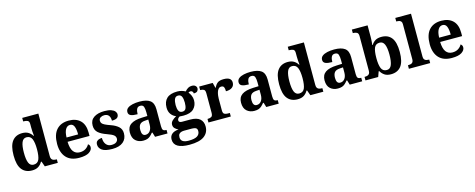

<svg xmlns="http://www.w3.org/2000/svg" viewBox="-38 -1646 6865 2772"><g transform="rotate(-15 3394.5 -260.0)"><path d="M250 10Q152 10 99 -56.5Q46 -123 46 -267Q46 -412 98.5 -480Q151 -548 248 -548Q304 -548 340 -525.5Q376 -503 397 -468H404Q400 -496 398 -531Q396 -566 396 -590V-645Q396 -686 372 -696.5Q348 -707 315 -707H307V-760H548V-123Q548 -93 559.5 -78Q571 -63 590 -58Q609 -53 631 -53H635V0H441L413 -78H404Q382 -38 345.5 -14Q309 10 250 10ZM293 -65Q352 -65 374 -115.5Q396 -166 396 -269Q396 -368 374 -421Q352 -474 293 -474Q243 -474 221.5 -421Q200 -368 200 -268Q200 -166 221.5 -115.5Q243 -65 293 -65Z M955 10Q828 10 762 -62.5Q696 -135 696 -265Q696 -406 761 -477.5Q826 -549 944 -549Q1053 -549 1115.5 -488Q1178 -427 1178 -308V-257H850Q853 -157 887.5 -111Q922 -65 984 -65Q1036 -65 1072 -88.5Q1108 -112 1125 -146Q1152 -131 1152 -97Q1152 -54 1104 -22Q1056 10 955 10ZM1025 -321Q1025 -398 1007 -441Q989 -484 946 -484Q904 -484 879 -442.5Q854 -401 852 -321Z M1451 10Q1342 10 1296 -23.5Q1250 -57 1250 -107Q1250 -140 1266 -156Q1282 -172 1304 -177.5Q1326 -183 1343 -183Q1343 -121 1372.5 -85Q1402 -49 1451 -49Q1503 -49 1526.5 -69Q1550 -89 1550 -117Q1550 -150 1524 -171Q1498 -192 1427 -217Q1346 -245 1303 -283.5Q1260 -322 1260 -389Q1260 -469 1319 -508.5Q1378 -548 1475 -548Q1538 -548 1576.5 -534.5Q1615 -521 1632.5 -499.5Q1650 -478 1650 -455Q1650 -421 1626.5 -403.5Q1603 -386 1548 -386Q1548 -436 1526 -463.5Q1504 -491 1460 -491Q1428 -491 1403.5 -475.5Q1379 -460 1379 -429Q1379 -408 1390.5 -392Q1402 -376 1432 -361Q1462 -346 1516 -327Q1583 -304 1625.5 -266.5Q1668 -229 1668 -166Q1668 -83 1611.5 -36.5Q1555 10 1451 10Z M1910 10Q1844 10 1798.5 -30Q1753 -70 1753 -153Q1753 -234 1809 -273Q1865 -312 1977 -316L2059 -319V-374Q2059 -424 2048.5 -456Q2038 -488 1997 -488Q1959 -488 1944.5 -457.5Q1930 -427 1930 -380Q1863 -380 1829 -395Q1795 -410 1795 -447Q1795 -484 1823 -506Q1851 -528 1898 -538.5Q1945 -549 2001 -549Q2106 -549 2158.5 -511Q2211 -473 2211 -379V-124Q2211 -83 2224 -68Q2237 -53 2271 -53H2275V0H2089L2068 -69H2059Q2037 -42 2017.5 -24.5Q1998 -7 1973 1.5Q1948 10 1910 10ZM1965 -63Q2008 -63 2033.5 -98Q2059 -133 2059 -191V-266L2014 -263Q1954 -260 1931 -231.5Q1908 -203 1908 -149Q1908 -63 1965 -63Z M2543 240Q2309 240 2309 101Q2309 48 2344 19Q2379 -10 2444 -15Q2417 -26 2394 -47.5Q2371 -69 2371 -104Q2371 -137 2396 -162Q2421 -187 2460 -209Q2416 -225 2387 -264Q2358 -303 2358 -364Q2358 -452 2409 -500.5Q2460 -549 2567 -549Q2602 -549 2633 -540Q2664 -531 2686 -518Q2712 -547 2736 -560.5Q2760 -574 2790 -574Q2826 -574 2844 -557Q2862 -540 2862 -517Q2862 -495 2847 -477.5Q2832 -460 2791 -460Q2791 -480 2779 -491Q2767 -502 2753 -502Q2733 -502 2720 -491Q2740 -469 2754.5 -435Q2769 -401 2769 -364Q2769 -288 2720 -238.5Q2671 -189 2567 -189Q2556 -189 2537 -190Q2518 -191 2509 -192Q2495 -186 2484 -172.5Q2473 -159 2473 -141Q2473 -125 2486 -117Q2499 -109 2520 -109H2641Q2741 -109 2787 -68.5Q2833 -28 2833 44Q2833 136 2762 188Q2691 240 2543 240ZM2564 -248Q2604 -248 2618 -279.5Q2632 -311 2632 -365Q2632 -421 2617.5 -455Q2603 -489 2563 -489Q2524 -489 2509 -454Q2494 -419 2494 -364Q2494 -312 2509.5 -280Q2525 -248 2564 -248ZM2545 180Q2633 180 2673 154.5Q2713 129 2713 80Q2713 48 2693 35.5Q2673 23 2632 23H2516Q2496 23 2475.5 28.5Q2455 34 2441 50Q2427 66 2427 99Q2427 180 2545 180Z M2887 0V-53H2890Q2924 -53 2945.5 -65.5Q2967 -78 2967 -125V-415Q2967 -459 2947.5 -471Q2928 -483 2895 -483H2892V-536H3094L3114 -458H3119Q3139 -503 3169 -525.5Q3199 -548 3260 -548Q3375 -548 3375 -467Q3375 -421 3341.5 -395.5Q3308 -370 3248 -370Q3248 -411 3238 -432Q3228 -453 3199 -453Q3173 -453 3157 -435Q3141 -417 3133 -390.5Q3125 -364 3122 -337Q3119 -310 3119 -293V-120Q3119 -76 3139 -64.5Q3159 -53 3189 -53H3221V0Z M3572 10Q3506 10 3460.5 -30Q3415 -70 3415 -153Q3415 -234 3471 -273Q3527 -312 3639 -316L3721 -319V-374Q3721 -424 3710.5 -456Q3700 -488 3659 -488Q3621 -488 3606.5 -457.5Q3592 -427 3592 -380Q3525 -380 3491 -395Q3457 -410 3457 -447Q3457 -484 3485 -506Q3513 -528 3560 -538.5Q3607 -549 3663 -549Q3768 -549 3820.5 -511Q3873 -473 3873 -379V-124Q3873 -83 3886 -68Q3899 -53 3933 -53H3937V0H3751L3730 -69H3721Q3699 -42 3679.5 -24.5Q3660 -7 3635 1.5Q3610 10 3572 10ZM3627 -63Q3670 -63 3695.5 -98Q3721 -133 3721 -191V-266L3676 -263Q3616 -260 3593 -231.5Q3570 -203 3570 -149Q3570 -63 3627 -63Z M4219 10Q4121 10 4068 -56.5Q4015 -123 4015 -267Q4015 -412 4067.5 -480Q4120 -548 4217 -548Q4273 -548 4309 -525.5Q4345 -503 4366 -468H4373Q4369 -496 4367 -531Q4365 -566 4365 -590V-645Q4365 -686 4341 -696.5Q4317 -707 4284 -707H4276V-760H4517V-123Q4517 -93 4528.5 -78Q4540 -63 4559 -58Q4578 -53 4600 -53H4604V0H4410L4382 -78H4373Q4351 -38 4314.5 -14Q4278 10 4219 10ZM4262 -65Q4321 -65 4343 -115.5Q4365 -166 4365 -269Q4365 -368 4343 -421Q4321 -474 4262 -474Q4212 -474 4190.5 -421Q4169 -368 4169 -268Q4169 -166 4190.5 -115.5Q4212 -65 4262 -65Z M4820 10Q4754 10 4708.5 -30Q4663 -70 4663 -153Q4663 -234 4719 -273Q4775 -312 4887 -316L4969 -319V-374Q4969 -424 4958.5 -456Q4948 -488 4907 -488Q4869 -488 4854.5 -457.5Q4840 -427 4840 -380Q4773 -380 4739 -395Q4705 -410 4705 -447Q4705 -484 4733 -506Q4761 -528 4808 -538.5Q4855 -549 4911 -549Q5016 -549 5068.5 -511Q5121 -473 5121 -379V-124Q5121 -83 5134 -68Q5147 -53 5181 -53H5185V0H4999L4978 -69H4969Q4947 -42 4927.5 -24.5Q4908 -7 4883 1.5Q4858 10 4820 10ZM4875 -63Q4918 -63 4943.5 -98Q4969 -133 4969 -191V-266L4924 -263Q4864 -260 4841 -231.5Q4818 -203 4818 -149Q4818 -63 4875 -63Z M5614 10Q5556 10 5519.5 -14.5Q5483 -39 5461 -78H5452L5424 0H5234V-53H5241Q5260 -53 5277.5 -58Q5295 -63 5306 -78Q5317 -93 5317 -123V-640Q5317 -683 5293.5 -695Q5270 -707 5238 -707H5234V-760H5469V-589Q5469 -574 5468 -551.5Q5467 -529 5465 -506Q5463 -483 5461 -468H5468Q5490 -505 5525.5 -526.5Q5561 -548 5618 -548Q5716 -548 5767.5 -481.5Q5819 -415 5819 -270Q5819 -125 5766.5 -57.5Q5714 10 5614 10ZM5572 -65Q5622 -65 5643.5 -118Q5665 -171 5665 -271Q5665 -373 5643 -423.5Q5621 -474 5571 -474Q5512 -474 5490.5 -424Q5469 -374 5469 -270Q5469 -171 5490.5 -118Q5512 -65 5572 -65Z M5883 0V-53H5895Q5910 -53 5926.5 -57.5Q5943 -62 5954.5 -76Q5966 -90 5966 -118V-646Q5966 -673 5954 -686Q5942 -699 5925.5 -703Q5909 -707 5895 -707H5883V-760H6118V-118Q6118 -90 6129.5 -76Q6141 -62 6158 -57.5Q6175 -53 6189 -53H6201V0Z M6524 10Q6397 10 6331 -62.5Q6265 -135 6265 -265Q6265 -406 6330 -477.5Q6395 -549 6513 -549Q6622 -549 6684.5 -488Q6747 -427 6747 -308V-257H6419Q6422 -157 6456.5 -111Q6491 -65 6553 -65Q6605 -65 6641 -88.5Q6677 -112 6694 -146Q6721 -131 6721 -97Q6721 -54 6673 -22Q6625 10 6524 10ZM6594 -321Q6594 -398 6576 -441Q6558 -484 6515 -484Q6473 -484 6448 -442.5Q6423 -401 6421 -321Z"/></g></svg>

Font: NotoSerif-Bold
Style: Regular
Weight: 700
Designer: Monotype Design Team
Foundry: Monotype Imaging Inc.
Version: Version 2.007; ttfautohint (v1.8) -l 8 -r 50 -G 200 -x 14 -D